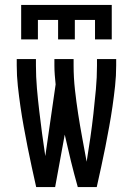

<svg xmlns="http://www.w3.org/2000/svg" viewBox="-20 -760 540 780"><path d="M66 -600V-740H434V-600H366V-679H284V-600H216V-679H134V-600ZM127 0Q118 -41 109 -81.5Q100 -122 92 -163Q84 -204 76.5 -245Q69 -286 63 -327.5Q57 -369 52.5 -410.5Q48 -452 48 -494V-520H126V-494Q126 -448 130 -401.5Q134 -355 139.5 -309Q145 -263 151 -217Q157 -171 164 -126L206 -417Q204 -436 202.5 -455.5Q201 -475 201 -494V-520H279V-494Q279 -445 284.5 -395.5Q290 -346 297.5 -297.5Q305 -249 314 -200.5Q323 -152 332 -103Q340 -152 347 -200.5Q354 -249 359.5 -298Q365 -347 369.5 -396Q374 -445 374 -494V-520H452V-494Q452 -452 447.5 -410.5Q443 -369 437 -327.5Q431 -286 423.5 -245Q416 -204 408 -163Q400 -122 391 -81.5Q382 -41 373 0H296Q281 -53 268 -106Q255 -159 243 -213L204 0Z"/></svg>

Font: Iosevka Algr
Style: Regular
Weight: 400
Monospace: yes
Designer: Belleve Invis
Foundry: Belleve Invis
Version: Version 26.0.2; ttfautohint (v1.8.3)